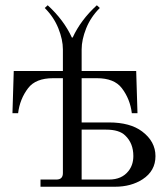

<svg xmlns="http://www.w3.org/2000/svg" viewBox="-20 -709 628 729"><path d="M27.3 -279.3 32.2 -439.5H218.8V-521.5Q218.8 -558.1 201.7 -601.1Q184.6 -644 149.9 -678.7L161.1 -689Q222.2 -633.3 252.9 -566.4H255.9Q286.6 -633.3 347.7 -689L358.9 -678.7Q324.2 -644 307.1 -601.1Q290 -558.1 290 -521.5V-439.5H497.1L502 -279.3H480.5Q474.1 -333 442.4 -374.5Q413.6 -412.1 347.7 -412.1H290V-244.1H393.6Q474.1 -244.1 519.5 -210Q570.3 -171.9 570.3 -116.2Q570.3 -60.1 521.5 -28.3Q478 0 416.5 0H133.8V-27.3H194.3Q218.8 -27.3 218.8 -51.8V-412.1H181.6Q115.7 -412.1 86.9 -374.5Q55.2 -333 48.8 -279.3ZM290 -27.3H394Q442.4 -27.3 467.8 -59.6Q486.3 -83 486.3 -116.7Q486.3 -165 455.6 -194.3Q433.1 -216.8 382.8 -216.8H290Z"/></svg>

Font: Theano Modern
Style: Regular
Weight: 400
Designer: Alexey Kryukov
Version: Version 2.00